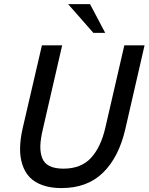

<svg xmlns="http://www.w3.org/2000/svg" viewBox="-20 -912 728 941"><path d="M437.5 -751 314 -891.6H421.4L495.6 -751ZM281.2 9.8Q228 9.8 188.5 -4.4Q148.9 -18.6 125 -43.9Q101.1 -69.3 89.4 -106Q77.6 -142.6 78.4 -186.5Q79.1 -230.5 90.8 -282.2L185.5 -689.9H284.7L189.9 -278.3Q178.7 -231 177.7 -197.3Q176.8 -163.6 186.8 -137.5Q196.8 -111.3 222.7 -98.4Q248.5 -85.4 291 -85.4Q377.4 -85.4 426 -138.2Q474.6 -190.9 496.6 -287.6L589.4 -689.9H688.5L593.8 -277.8Q562 -141.1 484.9 -65.7Q407.7 9.8 281.2 9.8Z"/></svg>

Font: HK Grotesk Medium Italic
Style: Regular
Weight: 500
Italic angle: -13°
Designer: Alfredo Marco Pradil and Stefan Peev
Foundry: Hanken Design Co.
Version: Version 1.000;PS 001.000;hotconv 1.0.88;makeotf.lib2.5.64775